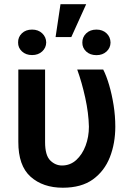

<svg xmlns="http://www.w3.org/2000/svg" viewBox="-20 -872 627 902"><path d="M66.1 -545.5H191.8V-204.5Q191.8 -142.4 215.9 -118.4Q240.1 -94.5 271.3 -94.5Q309.7 -94.5 338.1 -120.2Q366.5 -146 382.1 -187.5Q397.7 -229 397.7 -277Q396.3 -340.6 380.5 -412.6Q364.7 -484.7 342.7 -545.5H464.8Q480.1 -515.6 492.9 -471.9Q505.7 -428.3 513.7 -377.8Q521.7 -327.4 521.7 -277Q521.7 -198.5 496.1 -133.3Q470.5 -68.2 416.4 -29.1Q362.2 9.9 275.2 9.9Q181.5 9.9 123.6 -41.9Q65.7 -93.8 66.1 -206ZM241.1 -697.8 264.2 -852.3H384.9L315 -697.8ZM366.8 -671.9Q366.5 -697.4 384.9 -715.2Q403.4 -733 433.2 -733Q462 -733 480.5 -715.6Q498.9 -698.2 499.3 -671.9Q498.9 -647 480.5 -630Q462 -612.9 433.2 -612.9Q403.4 -612.9 384.9 -630.1Q366.5 -647.4 366.8 -671.9ZM65 -672.6Q64.6 -697.8 82.7 -715.4Q100.9 -733 130.7 -733Q159.8 -733 178.3 -715.4Q196.7 -697.8 197.1 -672.6Q196.7 -647.7 178.3 -630.5Q159.8 -613.3 130.7 -613.3Q101.6 -613.3 83.1 -630.5Q64.6 -647.7 65 -672.6Z"/></svg>

Font: Inter UI Semi Bold
Style: Regular
Weight: 600
Designer: Rasmus Andersson
Foundry: rsms
Version: 3.2;8d6f07862